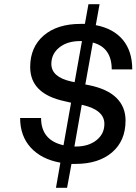

<svg xmlns="http://www.w3.org/2000/svg" viewBox="-20 -773 651 916"><path d="M402 -753H455L437 -653Q521 -637 566 -583Q611 -529 611 -442H513Q513 -546 423 -570L387 -370L403 -367Q492 -349 535.5 -306Q579 -263 579 -198Q579 -101 514.5 -46Q450 9 340 9Q330 9 321 9L300 123H247L268 3Q178 -13 127 -68.5Q76 -124 76 -210H176Q176 -104 283 -80L319 -283L289 -290Q124 -325 124 -453Q124 -548 188.5 -603.5Q253 -659 364 -659Q375 -659 385 -659ZM321 -384 336 -381 371 -577Q367 -577 362 -577Q301 -577 263 -546.5Q225 -516 225 -468Q225 -405 321 -384ZM375 -272 370 -273 335 -74Q339 -74 343 -74Q402 -74 440 -104Q478 -134 478 -182Q478 -248 375 -272Z"/></svg>

Font: Overused Grotesk Medium
Style: Italic
Weight: 500
Italic angle: -10°
Version: Version 0.003